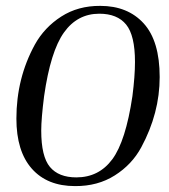

<svg xmlns="http://www.w3.org/2000/svg" viewBox="-20 -627 578 657"><path d="M121.1 -180.2Q121.1 -91.3 150.9 -55.7Q180.7 -20 241.2 -20Q318.4 -20 364.3 -82Q410.2 -144 433.1 -297.9Q441.9 -366.7 441.9 -415Q441.9 -505.9 411.6 -543Q381.3 -580.1 319.8 -580.1Q244.6 -580.1 198.7 -515.6Q152.8 -451.2 130.9 -297.9Q121.1 -220.7 121.1 -180.2ZM323.2 -606.9Q417 -606.9 471.7 -546.9Q526.4 -486.8 526.4 -363.3Q526.4 -239.7 463.4 -123Q431.6 -64 373 -26.9Q314.5 10.3 236.8 9.8Q141.6 9.8 88.9 -49.8Q36.1 -109.4 36.1 -221.2Q36.1 -358.9 99.1 -474.1Q131.8 -533.2 189.5 -570.3Q247.1 -607.4 323.2 -606.9Z"/></svg>

Font: Unna-Italic
Style: Italic
Weight: 400
Italic angle: -8°
Designer: Jorge de Buen U.
Foundry: Omnibus-Type
Version: Version 2.006;PS 002.006;hotconv 1.0.70;makeotf.lib2.5.58329